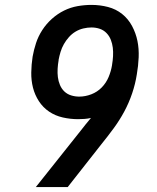

<svg xmlns="http://www.w3.org/2000/svg" viewBox="-20 -763 640 783"><path d="M126 0 309 -230Q319 -243 329.5 -256Q340 -269 351 -282Q338 -279 324.5 -278Q311 -277 298 -277Q267 -277 236 -284Q205 -291 180 -308Q155 -325 138.5 -350.5Q122 -376 114.5 -405.5Q107 -435 107.5 -467.5Q108 -500 113 -532Q118 -560 127 -587.5Q136 -615 152.5 -640.5Q169 -666 192 -686.5Q215 -707 241.5 -720Q268 -733 296.5 -738Q325 -743 353 -743Q388 -743 420.5 -734.5Q453 -726 478 -706Q503 -686 518.5 -657Q534 -628 540.5 -596Q547 -564 545.5 -529Q544 -494 538 -460Q532 -421 519 -382.5Q506 -344 487 -308.5Q468 -273 443 -239Q418 -205 392 -173L256 0ZM303 -369Q328 -369 352.5 -378.5Q377 -388 395 -406.5Q413 -425 423 -449Q433 -473 437 -498Q437 -498 437 -498.5Q437 -499 437 -499Q440 -516 441 -534Q442 -552 440 -568.5Q438 -585 432 -600.5Q426 -616 414.5 -628Q403 -640 387 -645.5Q371 -651 353 -651Q337 -651 320 -647Q303 -643 288 -634Q273 -625 261 -611.5Q249 -598 240.5 -583Q232 -568 227 -551.5Q222 -535 219 -519Q219 -518 219 -517.5Q219 -517 219 -517Q216 -500 215 -482.5Q214 -465 216 -448.5Q218 -432 224.5 -416.5Q231 -401 242.5 -390Q254 -379 270 -374Q286 -369 303 -369Z"/></svg>

Font: Iosevka Slab Semibold Extended
Style: Italic
Weight: 600
Width: 7
Italic angle: -9°
Monospace: yes
Designer: Belleve Invis
Foundry: Belleve Invis
Version: Version 11.1.0; ttfautohint (v1.8.3)